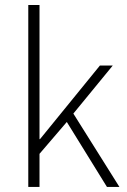

<svg xmlns="http://www.w3.org/2000/svg" viewBox="-20 -739 504 759"><path d="M91.8 0V-719.2H136.2V-189H138.2L375 -480H425.8L270 -290L452.1 0H402.8L244.1 -256.8L136.2 -130.9V0Z"/></svg>

Font: SourceSansPro-Light
Style: Regular
Weight: 300
Designer: Paul D. Hunt
Foundry: Adobe Systems Incorporated
Version: Version 2.020;PS 2.0;hotconv 1.0.86;makeotf.lib2.5.63406